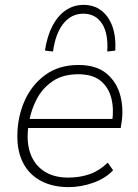

<svg xmlns="http://www.w3.org/2000/svg" viewBox="-20 -758 563 786"><path d="M261 8Q196 8 148.5 -17Q101 -42 76 -88.5Q51 -135 51 -200Q51 -277 80 -343.5Q109 -410 165 -451Q221 -492 301 -492Q374 -492 416 -457Q458 -422 472.5 -367Q487 -312 477 -252L474 -234H80L86 -271H458L439 -259Q447 -313 435.5 -357Q424 -401 391.5 -427.5Q359 -454 300 -454Q237 -454 195.5 -425.5Q154 -397 131 -353.5Q108 -310 100 -264L97 -246Q87 -182 103 -133.5Q119 -85 159 -58Q199 -31 259 -31Q307 -31 347 -45Q387 -59 421 -92L443 -61Q411 -27 361 -9.5Q311 8 261 8ZM197 -547 164 -551Q173 -610 194.5 -651.5Q216 -693 248.5 -715.5Q281 -738 322 -738Q364 -738 394 -715.5Q424 -693 439.5 -651.5Q455 -610 452 -551L419 -547Q424 -621 397.5 -661.5Q371 -702 321 -702Q272 -702 239.5 -661.5Q207 -621 197 -547Z"/></svg>

Font: Nunito Sans 12pt ExtraLight
Style: Italic
Weight: 200
Italic angle: -9°
Designer: Vernon Adams
Foundry: Vernon Adams
Version: Version 3.101;gftools[0.9.27]